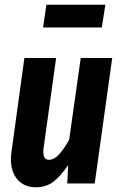

<svg xmlns="http://www.w3.org/2000/svg" viewBox="-20 -775 506 811"><path d="M26 -103Q26 -119 29 -137L83 -530H217L164 -149Q163 -143 163 -133Q163 -100 187 -100Q209 -100 230 -123.5Q251 -147 272 -184L321 -530H454L380 0H264L268 -78Q238 -33 207 -8.5Q176 16 131 16Q83 16 54.5 -16Q26 -48 26 -103ZM162 -659 176 -755H425L410 -659Z"/></svg>

Font: Fira Sans Compressed SemiBold
Style: Italic
Weight: 600
Width: 1
Italic angle: -8°
Designer: bBox Type GmbH & Carrois Corporate GbR & Edenspiekermann AG
Foundry: bBox Type GmbH & Carrois Corporate GbR & Edenspiekermann AG
Version: Version 4.301